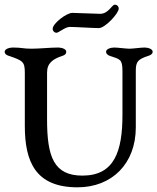

<svg xmlns="http://www.w3.org/2000/svg" viewBox="-20 -794 672 820"><path d="M402 -674C429 -674 487 -737 487 -757C487 -767 480 -774 470 -774C458 -774 443 -735 408 -735C383 -735 314 -739 289 -739C264 -739 205 -694 205 -671C205 -661 213 -654 221 -654C231 -654 258 -679 278 -679C303 -679 377 -674 402 -674ZM560 -492C560 -531 569 -541 615 -556C624 -559 632 -564 632 -573C632 -585 612 -591 597 -591C582 -591 548 -586 533 -586C518 -586 483 -591 468 -591C453 -591 433 -585 433 -573C433 -564 441 -558 450 -555C492 -541 503 -542 503 -490V-304C503 -148 469 -44 332 -44C210 -44 181 -124 181 -284V-484C181 -524 205 -542 248 -556C257 -559 263 -564 263 -573C263 -585 243 -591 228 -591C194 -591 149 -586 114 -586C78 -586 74 -591 35 -591C20 -591 0 -585 0 -573C0 -564 7 -559 16 -556C79 -535 86 -530 86 -482V-256C86 -103 132 6 311 6C458 6 560 -95 560 -250Z"/></svg>

Font: EB Garamond SC 08
Style: Regular
Weight: 400
Version: Version 0.016